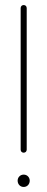

<svg xmlns="http://www.w3.org/2000/svg" viewBox="-20 -736 188 762"><path d="M86 -142V-704C86 -711 81 -716 74 -716C67 -716 62 -711 62 -704V-142C62 -135 67 -130 74 -130C81 -130 86 -135 86 -142ZM74 -43C60 -43 50 -32 50 -19C50 -5 60 6 74 6C88 6 98 -5 98 -19C98 -32 88 -43 74 -43Z"/></svg>

Font: LS
Style: Light
Weight: 300
Designer: BSozoo
Foundry: BSozoo
Version: Version 001.000